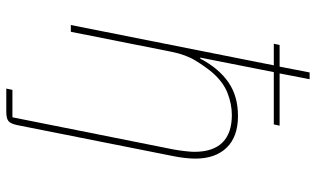

<svg xmlns="http://www.w3.org/2000/svg" viewBox="-212 -568 980 595"><g transform="rotate(90 277.5 -270.0)"><path d="M254 200 258 181H343L443 -320Q446 -337 448 -355Q450 -373 450 -383Q450 -441 421 -470Q392 -499 336 -499Q302 -499 267.5 -485.5Q233 -472 203 -437Q187 -418 168 -387.5Q149 -357 140 -312L78 0H57L182 -629H115L119 -647H186L204 -740H225L207 -647H369L365 -629H203L158 -401H161Q191 -458 234 -488Q277 -518 339 -518Q403 -518 437 -483Q471 -448 471 -386Q471 -371 469 -353.5Q467 -336 464 -321L367 167Q363 186 355 193Q347 200 326 200Z"/></g></svg>

Font: IBM Plex Sans Thin
Style: Italic
Weight: 250
Italic angle: -11.31°
Designer: Mike Abbink, Paul van der Laan, Pieter van Rosmalen
Foundry: Bold Monday
Version: Version 3.201